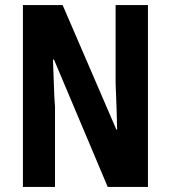

<svg xmlns="http://www.w3.org/2000/svg" viewBox="-20 -827 670 754"><path d="M561 -93H403L192 -593H188Q191 -524 192 -484Q193 -444 196 -408V-93H70V-807H226L437 -318H440Q439 -364 438 -394.5Q437 -425 436 -448.5Q435 -472 434 -498V-807H561Z"/></svg>

Font: Noto Sans Kannada UI ExtraCondensed
Style: Bold
Weight: 700
Width: 2
Designer: Jelle Bosma - Monotype Design Team
Foundry: Monotype Imaging Inc.
Version: Version 2.005; ttfautohint (v1.8.4.7-5d5b)